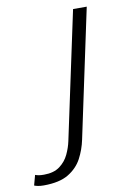

<svg xmlns="http://www.w3.org/2000/svg" viewBox="-236 -584 577 857"><g transform="rotate(-10 52.0 -155.0)"><path d="M-108.5 221.5Q-124 221.5 -134.8 219.2Q-145.5 217 -151 214.5L-138.5 168.5Q-132 171 -123 172.8Q-114 174.5 -99 174.5Q-54 174.5 -27 154.2Q0 134 14 104.2Q28 74.5 34 45.5L157 -531H219L95.5 50Q86.5 93.5 65.8 132.8Q45 172 4 196.8Q-37 221.5 -108.5 221.5Z"/></g></svg>

Font: Epilogue Light
Style: Italic
Weight: 300
Italic angle: -12°
Designer: Tyler Finck
Foundry: Etcetera Type Co
Version: Version 2.111; ttfautohint (v1.8.3)